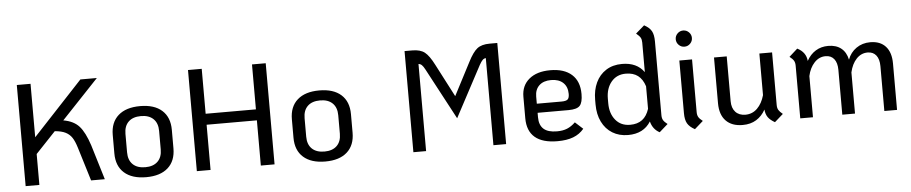

<svg xmlns="http://www.w3.org/2000/svg" viewBox="-42 -1023 6279 1324"><g transform="rotate(-5 3097.0 -361.0)"><path d="M567 -241 640 0H545L474 -232Q460 -278 443.5 -303Q427 -328 399.5 -342Q372 -356 325 -360L187 -214V0H92V-700H187V-330L532 -700H646L390 -429Q461 -417 499 -375Q537 -333 567 -241Z M721 -171V-299Q721 -386 774.5 -433.5Q828 -481 926 -481Q1024 -481 1077 -433.5Q1130 -386 1130 -299V-171Q1130 -84 1077 -36.5Q1024 11 926 11Q828 11 774.5 -36.5Q721 -84 721 -171ZM1042 -171V-299Q1042 -353 1011.5 -382.5Q981 -412 926 -412Q870 -412 839.5 -382.5Q809 -353 809 -299V-171Q809 -117 839.5 -87.5Q870 -58 926 -58Q981 -58 1011.5 -87.5Q1042 -117 1042 -171Z M1277 -700H1372V-389H1720V-700H1815V0H1720V-313H1372V0H1277Z M1961 -171V-299Q1961 -386 2014.5 -433.5Q2068 -481 2166 -481Q2264 -481 2317 -433.5Q2370 -386 2370 -299V-171Q2370 -84 2317 -36.5Q2264 11 2166 11Q2068 11 2014.5 -36.5Q1961 -84 1961 -171ZM2282 -171V-299Q2282 -353 2251.5 -382.5Q2221 -412 2166 -412Q2110 -412 2079.5 -382.5Q2049 -353 2049 -299V-171Q2049 -117 2079.5 -87.5Q2110 -58 2166 -58Q2221 -58 2251.5 -87.5Q2282 -117 2282 -171Z M2776 -700H2829Q2885 -700 2915.5 -676Q2946 -652 2979 -587L3097 -360L3215 -587Q3248 -652 3278.5 -676Q3309 -700 3365 -700H3418V0H3330V-603Q3317 -602 3307.5 -592.5Q3298 -583 3285 -560L3097 -207L2909 -560Q2897 -583 2887 -592.5Q2877 -602 2864 -603V0H2776Z M3903 -108 3957 -59Q3927 -23 3882.5 -6Q3838 11 3773 11Q3670 11 3617.5 -33.5Q3565 -78 3565 -166V-315Q3565 -392 3618.5 -436.5Q3672 -481 3765 -481Q3861 -481 3913.5 -434Q3966 -387 3966 -299Q3966 -240 3945.5 -218Q3925 -196 3867 -196H3653V-165Q3653 -111 3683 -84Q3713 -57 3775 -57Q3816 -57 3845.5 -69Q3875 -81 3903 -108ZM3653 -309V-259H3824Q3855 -259 3866.5 -269Q3878 -279 3878 -307Q3878 -357 3848 -385Q3818 -413 3765 -413Q3712 -413 3682.5 -385Q3653 -357 3653 -309Z M4539 -41 4480 11Q4433 -14 4419 -69Q4369 11 4262 11Q4200 11 4153.5 -17.5Q4107 -46 4081.5 -98Q4056 -150 4056 -219V-251Q4056 -318 4080.5 -370Q4105 -422 4151.5 -451.5Q4198 -481 4262 -481Q4364 -481 4414 -411V-616Q4414 -637 4406.5 -650Q4399 -663 4377 -681L4437 -733Q4474 -713 4488 -687.5Q4502 -662 4502 -616V-105Q4502 -84 4510 -70.5Q4518 -57 4539 -41ZM4414 -313Q4398 -363 4365.5 -387.5Q4333 -412 4282 -412Q4219 -412 4181.5 -367Q4144 -322 4144 -251V-219Q4144 -148 4181 -103Q4218 -58 4282 -58Q4333 -58 4365.5 -82.5Q4398 -107 4414 -157Z M4646 -618Q4646 -641 4662.5 -657.5Q4679 -674 4702 -674Q4725 -674 4741.5 -657.5Q4758 -641 4758 -618Q4758 -595 4741.5 -578.5Q4725 -562 4702 -562Q4679 -562 4662.5 -578.5Q4646 -595 4646 -618ZM4658 -105V-470H4746V-105Q4746 -84 4754 -70.5Q4762 -57 4783 -41L4724 11Q4687 -9 4672.5 -34.5Q4658 -60 4658 -105Z M5337 -41 5278 11Q5246 -7 5231 -28Q5216 -49 5213 -82Q5189 -38 5149.5 -13.5Q5110 11 5055 11Q4980 11 4939 -31.5Q4898 -74 4898 -153V-470H4986V-160Q4986 -112 5011 -85Q5036 -58 5080 -58Q5128 -58 5162 -91.5Q5196 -125 5212 -182V-470H5300V-106Q5300 -85 5308 -71.5Q5316 -58 5337 -41Z M6124 -321V0H6036V-310Q6036 -359 6015 -385.5Q5994 -412 5956 -412Q5911 -412 5878.5 -377.5Q5846 -343 5833 -285V0H5745V-310Q5745 -359 5724 -385.5Q5703 -412 5665 -412Q5620 -412 5587 -376.5Q5554 -341 5542 -285V0H5454V-365Q5454 -386 5446 -399.5Q5438 -413 5417 -429L5475 -481Q5535 -451 5540 -390Q5564 -434 5602 -457.5Q5640 -481 5689 -481Q5744 -481 5778.5 -453.5Q5813 -426 5824 -374Q5842 -423 5883.5 -452Q5925 -481 5980 -481Q6049 -481 6086.5 -439.5Q6124 -398 6124 -321Z"/></g></svg>

Font: KoHo Medium
Style: Regular
Weight: 500
Version: Version 1.000; ttfautohint (v1.6)